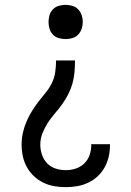

<svg xmlns="http://www.w3.org/2000/svg" viewBox="-20 -548 540 791"><path d="M251 223Q227 223 203.5 219Q180 215 158.5 204.5Q137 194 119.5 177.5Q102 161 90.5 140Q79 119 74 95.5Q69 72 69 48Q69 24 74 0.5Q79 -23 88.5 -45.5Q98 -68 110.5 -88.5Q123 -109 137.5 -128Q152 -147 167.5 -165.5Q183 -184 193.5 -205.5Q204 -227 207.5 -251Q211 -275 211 -299H289Q289 -275 287 -251Q285 -227 278.5 -204Q272 -181 261 -159.5Q250 -138 236 -118.5Q222 -99 206 -80.5Q190 -62 177 -42Q164 -22 155 1Q146 24 146 48Q146 69 153 89.5Q160 110 174.5 125Q189 140 209.5 146.5Q230 153 251 153Q272 153 292 146.5Q312 140 327 125.5Q342 111 349 91Q356 71 356 50Q356 49 356 48Q356 47 356 46H433Q433 48 433 49.5Q433 51 433 52Q433 76 427.5 99Q422 122 410.5 142.5Q399 163 381.5 179Q364 195 342.5 205Q321 215 298 219Q275 223 251 223ZM250 -387Q236 -387 222 -391Q208 -395 198 -405.5Q188 -416 184 -429.5Q180 -443 180 -458Q180 -472 184 -485.5Q188 -499 198 -509.5Q208 -520 222 -524Q236 -528 250 -528Q264 -528 278 -524Q292 -520 302 -509.5Q312 -499 316.5 -485.5Q321 -472 321 -458Q321 -443 316.5 -429.5Q312 -416 302 -405.5Q292 -395 278 -391Q264 -387 250 -387Z"/></svg>

Font: Iosevka Slab
Style: Regular
Weight: 400
Monospace: yes
Designer: Belleve Invis
Foundry: Belleve Invis
Version: Version 11.2.4; ttfautohint (v1.8.3)